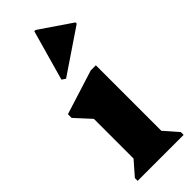

<svg xmlns="http://www.w3.org/2000/svg" viewBox="-268 -850 880 880"><g transform="rotate(-45 172.0 -410.0)"><path d="M32 0V-18L107 -104L91 -76V-374L134 -296L22 -418V-442L238 -510H271V-76L255 -104L330 -18V0ZM131 -563 113 -575 182 -820H190L344 -715V-707Z"/></g></svg>

Font: Platypi Light ExtraBold
Style: Regular
Weight: 800
Version: Version 1.200